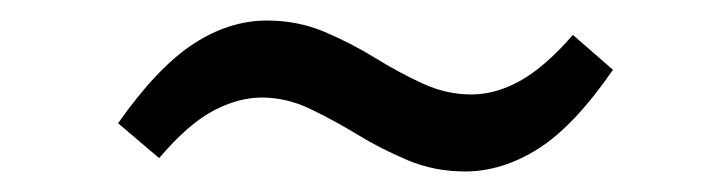

<svg xmlns="http://www.w3.org/2000/svg" viewBox="-20 -449 685 187"><path d="M433 -282Q403 -282 377 -293Q351 -304 328 -318Q305 -332 282 -343Q259 -354 235 -354Q212 -354 187.5 -341Q163 -328 135 -295L95 -329Q133 -383 168 -406Q203 -429 240 -429Q270 -429 296 -418Q322 -407 345.5 -392.5Q369 -378 392 -367.5Q415 -357 439 -357Q463 -357 487 -370.5Q511 -384 538 -415L577 -381Q539 -326 504 -304Q469 -282 433 -282Z"/></svg>

Font: Bitter Thin Medium
Style: Italic
Weight: 500
Italic angle: -9°
Version: Version 3.021